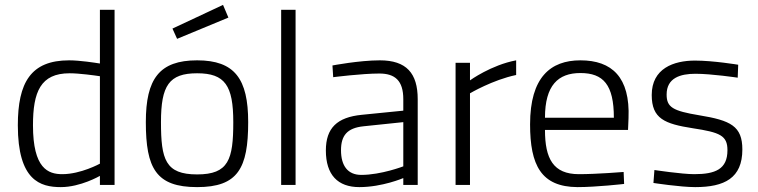

<svg xmlns="http://www.w3.org/2000/svg" viewBox="-20 -757 3105 786"><path d="M235 -44C177 -44 115 -67 115 -244C115 -381 146 -457 265 -457C305 -457 369 -448 389 -445V-87C389 -87 311 -44 235 -44ZM389 -717V-497C370 -500 307 -510 263 -510C106 -510 53 -419 53 -244C53 -18 145 9 229 9C310 9 389 -37 389 -37V0H449V-717Z M705 -598 915 -685 893 -737 686 -640ZM787 -43C916 -43 935 -104 935 -257C935 -407 901 -457 787 -457C672 -457 639 -407 639 -257C639 -104 657 -43 787 -43ZM787 -510C941 -510 996 -434 996 -257C996 -68 954 9 787 9C619 9 577 -68 577 -257C577 -434 632 -510 787 -510Z M1190 0V-717H1131V0Z M1631 -76C1631 -76 1540 -41 1459 -41C1404 -41 1376 -78 1376 -142C1376 -202 1401 -233 1468 -240L1631 -257ZM1690 -351C1690 -457 1644 -510 1535 -510C1451 -510 1341 -489 1341 -489L1344 -441C1344 -441 1461 -456 1533 -456C1597 -456 1631 -427 1631 -351V-304L1461 -287C1360 -277 1314 -233 1314 -141C1314 -41 1363 9 1451 9C1545 9 1631 -28 1631 -28V0H1690V-351Z M1904 0V-375C1904 -375 1997 -430 2093 -450V-510C1991 -491 1904 -428 1904 -428V-500H1845V0Z M2211 -275C2211 -408 2265 -458 2356 -458C2450 -458 2493 -410 2493 -275H2211ZM2350 -44C2245 -44 2211 -107 2211 -225H2551L2553 -273C2560 -441 2485 -510 2356 -510C2234 -510 2150 -441 2150 -248C2150 -81 2195 8 2344 9C2422 9 2535 -4 2535 -4L2533 -53C2533 -53 2423 -44 2350 -44Z M3002 -492C3002 -492 2900 -509 2825 -509C2738 -509 2648 -477 2648 -368C2648 -271 2701 -250 2816 -232C2928 -215 2958 -202 2958 -142C2958 -64 2908 -44 2822 -44C2771 -44 2659 -61 2659 -61L2655 -8C2655 -8 2765 9 2826 9C2946 9 3019 -28 3019 -145C3019 -241 2971 -264 2843 -285C2734 -303 2709 -318 2709 -370C2709 -438 2765 -455 2827 -455C2893 -455 3000 -439 3000 -439L3002 -492Z"/></svg>

Font: RazerF5 Light
Style: Regular
Weight: 300
Foundry: Razer Inc.
Version: Version 2